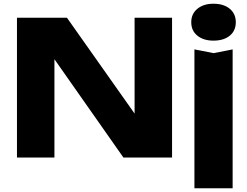

<svg xmlns="http://www.w3.org/2000/svg" viewBox="-20 -845 1324 1030"><path d="M766 -145 702 -132V-750H903V0H642L209 -617L272 -630V0H71V-750H339ZM1023 -580 1126 -560 1228 -580V165H1023ZM1125 -627Q1072 -627 1039 -653.5Q1006 -680 1006 -726Q1006 -771 1039 -798Q1072 -825 1125 -825Q1180 -825 1212.5 -798Q1245 -771 1245 -726Q1245 -680 1212.5 -653.5Q1180 -627 1125 -627Z"/></svg>

Font: Unbounded
Style: Bold
Weight: 700
Designer: Luke Prowse, Jean-Baptiste Morizot, Fátima Lázaro, Florian Runge
Foundry: NaN
Version: Version 1.700